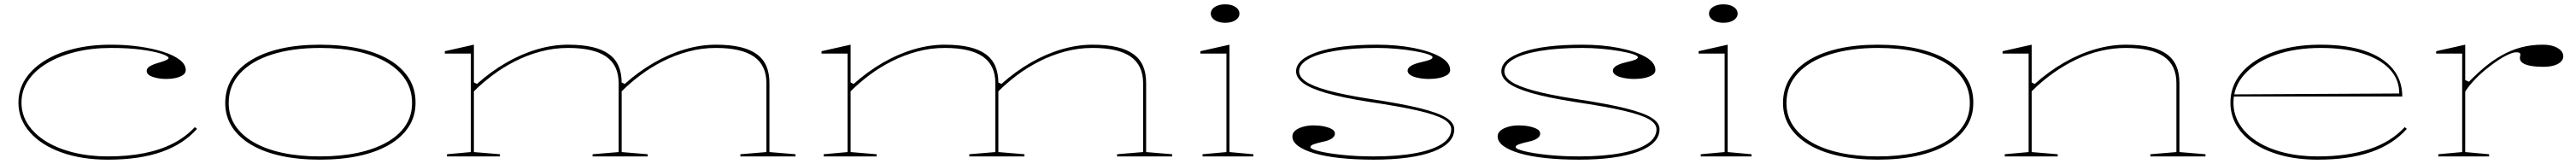

<svg xmlns="http://www.w3.org/2000/svg" viewBox="-20 -721 11873 756"><path d="M477 15Q356 15 263 -18.5Q170 -52 117.5 -111.5Q65 -171 65 -248Q65 -307 96 -355.5Q127 -404 184 -440Q241 -476 319 -495.5Q397 -515 491 -515Q559 -515 620.5 -506.5Q682 -498 731 -482.5Q780 -467 808 -445.5Q836 -424 836 -398Q836 -384 823 -375Q810 -366 789.5 -361.5Q769 -357 746 -357Q712 -357 684 -366.5Q656 -376 656 -395Q656 -406 670 -415Q684 -424 709 -431Q757 -445 757 -453Q757 -462 724 -473Q691 -484 631.5 -492Q572 -500 491 -500Q403 -500 328 -481.5Q253 -463 197 -429.5Q141 -396 110 -350Q79 -304 79 -248Q79 -193 109 -147.5Q139 -102 192.5 -69Q246 -36 319 -18Q392 0 477 0Q570 0 645 -15Q720 -30 778 -60Q836 -90 878 -135L888 -127Q857 -92 816.5 -65.5Q776 -39 725 -21Q674 -3 612.5 6Q551 15 477 15Z M1454 -515Q1555 -515 1636.5 -497Q1718 -479 1776 -444Q1834 -409 1865 -359Q1896 -309 1895 -246Q1895 -185 1863.5 -136.5Q1832 -88 1774 -54Q1716 -20 1635 -2.5Q1554 15 1454 15Q1355 15 1275 -2.5Q1195 -20 1137.5 -54Q1080 -88 1049 -136.5Q1018 -185 1018 -246Q1018 -309 1049 -359Q1080 -409 1137.5 -444Q1195 -479 1275 -497Q1355 -515 1454 -515ZM1456 -500Q1329 -500 1234 -470Q1139 -440 1086.5 -383Q1034 -326 1034 -246Q1034 -188 1064 -142.5Q1094 -97 1149.5 -65Q1205 -33 1282 -16.5Q1359 0 1454 0Q1550 0 1628 -16.5Q1706 -33 1762.5 -65Q1819 -97 1849 -142.5Q1879 -188 1879 -246Q1879 -306 1849 -353Q1819 -400 1763 -433Q1707 -466 1629.5 -483Q1552 -500 1456 -500Z M2040 0V-10L2150 -20V-474H2030V-485L2164 -515V-341L2178 -334Q2242 -391 2312 -431.5Q2382 -472 2455 -493.5Q2528 -515 2598 -515Q2663 -515 2710 -504Q2757 -493 2787 -471Q2817 -449 2831 -416Q2845 -383 2845 -338V-20L2965 -10V0H2711V-10L2831 -20V-338Q2831 -420 2773.5 -460Q2716 -500 2598 -500Q2533 -500 2471.5 -483.5Q2410 -467 2354.5 -439Q2299 -411 2251 -375Q2203 -339 2164 -300V-20L2284 -10V0ZM3392 0V-10L3512 -20V-338Q3512 -420 3454.5 -460Q3397 -500 3279 -500Q3214 -500 3152.5 -483.5Q3091 -467 3035.5 -439Q2980 -411 2932 -375Q2884 -339 2845 -300V-341L2859 -334Q2923 -391 2993 -431.5Q3063 -472 3136 -493.5Q3209 -515 3279 -515Q3344 -515 3391 -504Q3438 -493 3468 -471Q3498 -449 3512 -416Q3526 -383 3526 -338V-20L3646 -10V0Z M3776 0V-10L3886 -20V-474H3766V-485L3900 -515V-341L3914 -334Q3978 -391 4048 -431.5Q4118 -472 4191 -493.5Q4264 -515 4334 -515Q4399 -515 4446 -504Q4493 -493 4523 -471Q4553 -449 4567 -416Q4581 -383 4581 -338V-20L4701 -10V0H4447V-10L4567 -20V-338Q4567 -420 4509.5 -460Q4452 -500 4334 -500Q4269 -500 4207.5 -483.5Q4146 -467 4090.5 -439Q4035 -411 3987 -375Q3939 -339 3900 -300V-20L4020 -10V0ZM5128 0V-10L5248 -20V-338Q5248 -420 5190.5 -460Q5133 -500 5015 -500Q4950 -500 4888.5 -483.5Q4827 -467 4771.5 -439Q4716 -411 4668 -375Q4620 -339 4581 -300V-341L4595 -334Q4659 -391 4729 -431.5Q4799 -472 4872 -493.5Q4945 -515 5015 -515Q5080 -515 5127 -504Q5174 -493 5204 -471Q5234 -449 5248 -416Q5262 -383 5262 -338V-20L5382 -10V0Z M5626 -616Q5607 -616 5592 -621.5Q5577 -627 5568.5 -636.5Q5560 -646 5560 -658Q5560 -671 5568.5 -680.5Q5577 -690 5592 -695.5Q5607 -701 5626 -701Q5646 -701 5660.5 -695.5Q5675 -690 5683.5 -680.5Q5692 -671 5692 -658Q5692 -646 5683.5 -636.5Q5675 -627 5660.5 -621.5Q5646 -616 5626 -616ZM5522 0V-10L5632 -20V-474H5512V-485L5646 -515V-20L5756 -10V0Z M6311 15Q6225 15 6155.5 7.5Q6086 0 6037 -14.5Q5988 -29 5962 -48.5Q5936 -68 5936 -92Q5936 -108 5949 -119Q5962 -130 5984.5 -136.5Q6007 -143 6034 -143Q6059 -143 6081 -138.5Q6103 -134 6117.5 -126Q6132 -118 6132 -105Q6132 -93 6119 -83.5Q6106 -74 6083 -69Q6047 -61 6033 -55.5Q6019 -50 6019 -43Q6019 -34 6059.5 -24Q6100 -14 6166.5 -7Q6233 0 6311 0Q6423 0 6503 -15Q6583 -30 6625.5 -58Q6668 -86 6668 -125Q6668 -151 6633 -171.5Q6598 -192 6515.5 -211Q6433 -230 6292 -251Q6165 -271 6091 -292.5Q6017 -314 5985 -338.5Q5953 -363 5953 -392Q5953 -448 6052 -481.5Q6151 -515 6326 -515Q6418 -515 6494.5 -500Q6571 -485 6617 -459Q6663 -433 6663 -398Q6663 -384 6648.5 -375Q6634 -366 6612 -361.5Q6590 -357 6565 -357Q6547 -357 6529.5 -359.5Q6512 -362 6498 -366.5Q6484 -371 6475.5 -378.5Q6467 -386 6467 -395Q6467 -420 6528 -434Q6559 -441 6570.5 -446Q6582 -451 6582 -457Q6582 -464 6559 -471.5Q6536 -479 6498.5 -485.5Q6461 -492 6416 -496Q6371 -500 6326 -500Q6213 -500 6132.5 -486.5Q6052 -473 6009.5 -448.5Q5967 -424 5967 -392Q5967 -367 5997.5 -345.5Q6028 -324 6100 -304Q6172 -284 6294 -265Q6440 -243 6524.5 -222Q6609 -201 6645.5 -178Q6682 -155 6682 -125Q6682 -92 6657 -66Q6632 -40 6584 -22Q6536 -4 6467 5.5Q6398 15 6311 15Z M7257 15Q7171 15 7101.5 7.5Q7032 0 6983 -14.5Q6934 -29 6908 -48.5Q6882 -68 6882 -92Q6882 -108 6895 -119Q6908 -130 6930.5 -136.5Q6953 -143 6980 -143Q7005 -143 7027 -138.5Q7049 -134 7063.5 -126Q7078 -118 7078 -105Q7078 -93 7065 -83.5Q7052 -74 7029 -69Q6993 -61 6979 -55.5Q6965 -50 6965 -43Q6965 -34 7005.5 -24Q7046 -14 7112.5 -7Q7179 0 7257 0Q7369 0 7449 -15Q7529 -30 7571.5 -58Q7614 -86 7614 -125Q7614 -151 7579 -171.5Q7544 -192 7461.5 -211Q7379 -230 7238 -251Q7111 -271 7037 -292.5Q6963 -314 6931 -338.5Q6899 -363 6899 -392Q6899 -448 6998 -481.5Q7097 -515 7272 -515Q7364 -515 7440.5 -500Q7517 -485 7563 -459Q7609 -433 7609 -398Q7609 -384 7594.5 -375Q7580 -366 7558 -361.5Q7536 -357 7511 -357Q7493 -357 7475.5 -359.5Q7458 -362 7444 -366.5Q7430 -371 7421.5 -378.5Q7413 -386 7413 -395Q7413 -420 7474 -434Q7505 -441 7516.5 -446Q7528 -451 7528 -457Q7528 -464 7505 -471.5Q7482 -479 7444.5 -485.5Q7407 -492 7362 -496Q7317 -500 7272 -500Q7159 -500 7078.5 -486.5Q6998 -473 6955.5 -448.5Q6913 -424 6913 -392Q6913 -367 6943.5 -345.5Q6974 -324 7046 -304Q7118 -284 7240 -265Q7386 -243 7470.5 -222Q7555 -201 7591.5 -178Q7628 -155 7628 -125Q7628 -92 7603 -66Q7578 -40 7530 -22Q7482 -4 7413 5.5Q7344 15 7257 15Z M7922 -616Q7903 -616 7888 -621.5Q7873 -627 7864.5 -636.5Q7856 -646 7856 -658Q7856 -671 7864.5 -680.5Q7873 -690 7888 -695.5Q7903 -701 7922 -701Q7942 -701 7956.5 -695.5Q7971 -690 7979.5 -680.5Q7988 -671 7988 -658Q7988 -646 7979.5 -636.5Q7971 -627 7956.5 -621.5Q7942 -616 7922 -616ZM7818 0V-10L7928 -20V-474H7808V-485L7942 -515V-20L8052 -10V0Z M8633 -515Q8734 -515 8815.5 -497Q8897 -479 8955 -444Q9013 -409 9044 -359Q9075 -309 9074 -246Q9074 -185 9042.5 -136.5Q9011 -88 8953 -54Q8895 -20 8814 -2.5Q8733 15 8633 15Q8534 15 8454 -2.5Q8374 -20 8316.5 -54Q8259 -88 8228 -136.5Q8197 -185 8197 -246Q8197 -309 8228 -359Q8259 -409 8316.5 -444Q8374 -479 8454 -497Q8534 -515 8633 -515ZM8635 -500Q8508 -500 8413 -470Q8318 -440 8265.5 -383Q8213 -326 8213 -246Q8213 -188 8243 -142.5Q8273 -97 8328.5 -65Q8384 -33 8461 -16.5Q8538 0 8633 0Q8729 0 8807 -16.5Q8885 -33 8941.5 -65Q8998 -97 9028 -142.5Q9058 -188 9058 -246Q9058 -306 9028 -353Q8998 -400 8942 -433Q8886 -466 8808.5 -483Q8731 -500 8635 -500Z M10144 -10V0H9890V-10L10010 -20V-338Q10010 -420 9952.5 -460Q9895 -500 9777 -500Q9720 -500 9663 -487Q9606 -474 9551 -448Q9496 -422 9443.5 -385Q9391 -348 9343 -300V-20L9463 -10V0H9219V-10L9329 -20V-474H9209V-485L9343 -515V-341L9357 -334Q9422 -392 9492.5 -432.5Q9563 -473 9635.5 -494Q9708 -515 9777 -515Q9842 -515 9889 -504Q9936 -493 9966 -471Q9996 -449 10010 -416Q10024 -383 10024 -338V-20Z M10675 -515Q10794 -515 10878 -486.5Q10962 -458 11006.5 -404.5Q11051 -351 11051 -276H10273V-286L11037 -290Q11037 -355 10993 -402Q10949 -449 10867.5 -474.5Q10786 -500 10675 -500Q10558 -500 10467 -468Q10376 -436 10324.5 -379Q10273 -322 10273 -248Q10273 -193 10301.5 -147.5Q10330 -102 10381.5 -69Q10433 -36 10504.5 -18Q10576 0 10661 0Q10730 0 10789.5 -8.5Q10849 -17 10899 -33.5Q10949 -50 10990 -75.5Q11031 -101 11062 -135L11072 -127Q11041 -92 11000.5 -65.5Q10960 -39 10909 -21Q10858 -3 10796.5 6Q10735 15 10661 15Q10570 15 10496 -4.5Q10422 -24 10369 -59Q10316 -94 10287.5 -142Q10259 -190 10259 -248Q10259 -307 10288.5 -355.5Q10318 -404 10373 -440Q10428 -476 10504.5 -495.5Q10581 -515 10675 -515Z M11217 0V-10L11327 -20V-474H11207V-485L11341 -515V-352L11358 -344Q11396 -383 11432.5 -413Q11469 -443 11506 -464Q11551 -490 11598.5 -502.5Q11646 -515 11698 -515Q11727 -515 11748 -508Q11769 -501 11781 -489Q11793 -477 11793 -461Q11793 -447 11781.5 -436Q11770 -425 11749.5 -419Q11729 -413 11702 -413Q11667 -413 11642.5 -417.5Q11618 -422 11605.5 -431Q11593 -440 11593 -453Q11593 -457 11593.5 -459.5Q11594 -462 11594.5 -465Q11595 -468 11595 -471Q11595 -480 11576 -480Q11559 -480 11527 -463.5Q11495 -447 11455 -416Q11418 -388 11388.5 -357.5Q11359 -327 11341 -299V-20L11451 -10V0Z"/></svg>

Font: Kalnia Expanded Thin
Style: Regular
Weight: 250
Width: 7
Designer: Frida Medrano
Foundry: Frida Medrano
Version: Version 1.105